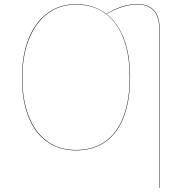

<svg xmlns="http://www.w3.org/2000/svg" viewBox="-20 -710 913 918"><path d="M743 -575V188H741V-575Q741 -629 715.5 -658.5Q690 -688 639 -688Q599 -688 565 -677Q531 -666 489 -643Q544 -600 573 -523.5Q602 -447 602 -340Q602 -174 535 -82.5Q468 9 343 9Q264 9 205.5 -32Q147 -73 116 -151.5Q85 -230 85 -338Q85 -446 117 -525.5Q149 -605 207.5 -647.5Q266 -690 343 -690Q427 -690 488 -644Q530 -668 564 -679Q598 -690 639 -690Q691 -690 717 -660Q743 -630 743 -575ZM343 -688Q266 -688 208.5 -645.5Q151 -603 119 -524Q87 -445 87 -338Q87 -231 118 -153Q149 -75 206.5 -34Q264 7 343 7Q467 7 533.5 -84Q600 -175 600 -340Q600 -505 532 -596.5Q464 -688 343 -688Z"/></svg>

Font: FiraGO Two
Style: Regular
Weight: 100
Designer: bBox Type
Foundry: bBox Type GmbH
Version: Version 1.001